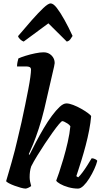

<svg xmlns="http://www.w3.org/2000/svg" viewBox="-20 -1107 599 1127"><path d="M131 0Q120 0 102 -5Q84 -10 65 -17Q46 -24 32 -31.5Q18 -39 16 -44Q21 -61 29.5 -90Q38 -119 48 -154Q58 -189 67 -224Q76 -259 82 -286Q95 -338 106.5 -390.5Q118 -443 128 -492Q138 -541 146 -582.5Q154 -624 158 -654Q162 -684 162 -697Q162 -709 154.5 -713Q147 -717 134 -717H80Q80 -731 83 -744Q86 -757 88 -764Q103 -771 130 -779.5Q157 -788 186.5 -794Q216 -800 236 -800Q264 -800 282.5 -781.5Q301 -763 301 -737Q301 -733 297.5 -716.5Q294 -700 287 -671L240 -467Q225 -405 207.5 -352Q190 -299 174.5 -261Q159 -223 149 -202L153 -198Q170 -233 191.5 -273.5Q213 -314 236.5 -354Q260 -394 284.5 -427Q309 -460 330.5 -480Q352 -500 370 -500Q386 -500 409.5 -491Q433 -482 456 -469Q479 -456 496 -443.5Q513 -431 515 -425Q512 -388 503.5 -343.5Q495 -299 483 -253.5Q471 -208 459 -169.5Q447 -131 438.5 -105Q430 -79 428 -73L439 -66Q450 -76 464.5 -95.5Q479 -115 493.5 -138Q508 -161 518 -178Q528 -178 538.5 -173Q549 -168 551 -163Q546 -142 533.5 -114.5Q521 -87 504.5 -60.5Q488 -34 470.5 -17Q453 0 438 0Q410 0 381.5 -8Q353 -16 333 -27.5Q313 -39 310 -47Q315 -59 326.5 -93Q338 -127 352 -174.5Q366 -222 377.5 -272.5Q389 -323 393 -366Q387 -375 377 -381.5Q367 -388 358.5 -392Q350 -396 346 -396Q341 -396 325.5 -377.5Q310 -359 288.5 -329Q267 -299 243.5 -263.5Q220 -228 198.5 -193Q177 -158 163 -130Q158 -115 156 -99.5Q154 -84 154 -67Q154 -55 156.5 -42Q159 -29 163 -15Q157 -10 147.5 -5.5Q138 -1 131 0ZM119 -863Q109 -866 98.5 -876Q88 -886 86 -895Q128 -945 166.5 -988.5Q205 -1032 234 -1059.5Q263 -1087 277 -1087Q293 -1087 313.5 -1060.5Q334 -1034 358 -991Q382 -948 406 -896Q400 -886 392.5 -876Q385 -866 372 -863L264 -970Z"/></svg>

Font: Texturina Medium 12pt ExtraBold
Style: Italic
Weight: 800
Italic angle: -11°
Version: Version 1.002